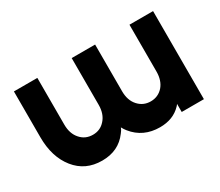

<svg xmlns="http://www.w3.org/2000/svg" viewBox="-96 -716 1082 944"><g transform="rotate(-30 445.5 -244.0)"><path d="M47 -500V-240Q47 -184 61 -138.5Q75 -93 103 -58Q131 -23 168.5 -5.5Q206 12 254 12Q347 12 398 -57Q403 -63 407 -69.5Q411 -76 414 -84Q418 -77 422 -70.5Q426 -64 431 -58Q487 12 582 12Q657 12 702 -35Q704 -37 706.5 -40Q709 -43 711 -46V0H837V-500H703V-235Q703 -183 676 -152Q648 -121 606 -121Q564 -121 536 -152Q508 -183 508 -235V-500H375V-235Q375 -183 347 -152Q320 -121 278 -121Q235 -121 208 -152Q180 -183 180 -235V-500Z"/></g></svg>

Font: Unageo
Style: Bold
Weight: 700
Designer: Richard Sepsi
Foundry: Richard Sepsi
Version: Version 2.000